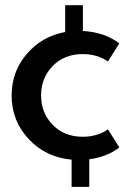

<svg xmlns="http://www.w3.org/2000/svg" viewBox="-20 -598 523 735"><path d="M24.5 -232.7Q24.5 -323.2 82 -390.9Q139.5 -458.6 229.5 -475.5V-578.2H297.3V-479.5Q381.4 -474.5 436.8 -431.8L393.2 -362.7Q352.3 -390.9 296.4 -390.9Q225.9 -390.9 181.6 -345.2Q137.3 -299.5 137.3 -232.7Q137.3 -165.9 181.6 -120.2Q225.9 -74.5 296.4 -74.5Q352.3 -74.5 393.2 -102.7L436.8 -33.6Q390.9 2.3 321.8 11.8V117.3H254.1V13.2Q155 4.1 89.8 -65.7Q24.5 -135.5 24.5 -232.7Z"/></svg>

Font: Spartan MB SemBd
Style: Regular
Weight: 600
Designer: Matt Bailey, Mirko Velimirovic
Foundry: Matt Bailey
Version: Version 1.005